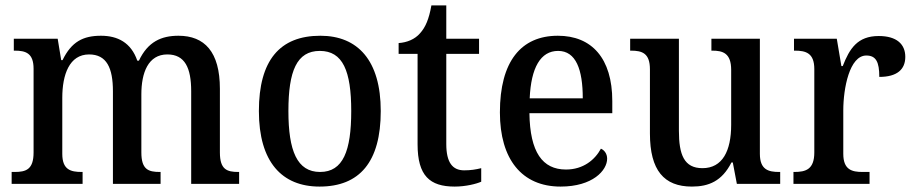

<svg xmlns="http://www.w3.org/2000/svg" viewBox="-20 -679 3377 709"><path d="M23 0H285V-44H282C241 -44 210 -52 210 -111V-318C210 -403 236 -478 309 -478C374 -478 397 -428 397 -342V0H573V-44H570C528 -44 502 -53 502 -116V-331C502 -410 527 -478 598 -478C663 -478 686 -428 686 -342V0H863V-44H860C818 -44 792 -53 792 -116V-351C792 -488 735 -547 639 -547C576 -547 526 -525 493 -455H487C464 -522 414 -547 353 -547C287 -547 244 -525 211 -457H206L193 -536H31V-492H34C75 -492 104 -483 104 -425V-116C104 -53 76 -44 34 -44H23Z M1160 10C1308 10 1386 -81 1386 -269C1386 -456 1301 -547 1163 -547C1013 -547 936 -456 936 -269C936 -81 1021 10 1160 10ZM1162 -44C1077 -44 1045 -122 1045 -269C1045 -417 1076 -491 1161 -491C1246 -491 1277 -417 1277 -269C1277 -122 1247 -44 1162 -44Z M1659 10C1700 10 1739 0 1757 -8V-58C1737 -53 1718 -50 1694 -50C1651 -50 1628 -79 1628 -147V-480H1749V-536H1628V-659H1573C1564 -608 1551 -578 1531 -556C1512 -534 1483 -522 1452 -520V-480H1522V-146C1522 -30 1567 10 1659 10Z M2050 10C2169 10 2222 -50 2222 -93C2222 -112 2211 -125 2199 -130C2177 -89 2134 -53 2070 -53C1983 -53 1937 -117 1935 -261H2241V-306C2241 -464 2165 -547 2040 -547C1904 -547 1826 -452 1826 -264C1826 -91 1907 10 2050 10ZM2132 -316H1936C1941 -429 1976 -491 2041 -491C2107 -491 2132 -422 2132 -316Z M2535 10C2597 10 2646 -10 2681 -79H2686L2701 0H2861V-44H2857C2818 -44 2786 -52 2786 -111V-536H2607V-492H2610C2649 -492 2680 -483 2680 -421V-218C2680 -122 2648 -58 2574 -58C2506 -58 2487 -108 2487 -196V-536H2307V-492H2310C2352 -492 2380 -482 2380 -423V-186C2380 -50 2432 10 2535 10Z M2910 0H3191V-44H3165C3126 -44 3094 -52 3094 -111V-271C3094 -353 3117 -474 3179 -474C3215 -474 3227 -450 3227 -395C3293 -395 3323 -423 3323 -469C3323 -516 3291 -546 3225 -546C3146 -546 3117 -499 3092 -435H3087L3070 -536H2912V-492H2915C2956 -492 2987 -483 2987 -424V-116C2987 -53 2955 -44 2913 -44H2910Z"/></svg>

Font: Noto Serif Hebrew SemiCondensed Medium
Style: Regular
Weight: 500
Width: 4
Designer: Monotype Design Team
Foundry: Monotype Imaging Inc.
Version: Version 2.004